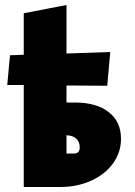

<svg xmlns="http://www.w3.org/2000/svg" viewBox="-20 -748 540 768"><path d="M464 -193Q464 -139 432.5 -95Q401 -51 345 -25.5Q289 0 221 0H75V-408H9L20 -527L75 -529V-695L246 -728V-534L421 -540L409 -405L246 -406V-338H278Q366 -338 415 -299.5Q464 -261 464 -193ZM299 -158Q299 -180 285.5 -193Q272 -206 246 -207V-134H277Q288 -134 293.5 -140.5Q299 -147 299 -158Z"/></svg>

Font: Ysabeau Heavy
Style: Regular
Weight: 800
Designer: Christian Thalmann (Catharsis Fonts)
Version: Version 0.003